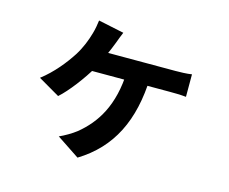

<svg xmlns="http://www.w3.org/2000/svg" viewBox="-101 -769 1203 1008"><g transform="rotate(15 500.0 -264.5)"><path d="M458.7 -597.6 319.3 -626.9C316.8 -605.7 312 -577.5 305.1 -554.3C293.7 -514 276.5 -469.3 249.2 -425.8C214.3 -371.4 161.5 -305.2 97.4 -256.1L214 -188.2C260.2 -228.3 327.3 -317.1 364.3 -381.6C385.5 -419.6 419 -493.6 435.9 -539.1C442.3 -557.4 449.6 -575.3 458.7 -597.6ZM333.8 -474.9 326 -361.4C400.4 -361.4 728 -361.4 775.2 -361.4C795.2 -361.4 833.1 -361.2 863.5 -357.9V-480.2C837 -475.7 797 -474.9 775.2 -474.9C728 -474.9 401.2 -474.9 333.8 -474.9ZM655.9 -407.1H530C523.2 -218.9 452.6 -111.7 362 -37.6C337.7 -18.5 299.9 3.5 272.4 15.5L396.1 97.8C566.5 -6.5 647.3 -170.3 655.9 -407.1Z"/></g></svg>

Font: Source Han Sans JP VF
Style: Regular
Weight: 250
Designer: Ryoko NISHIZUKA 西塚涼子 (kana, bopomofo & ideographs); Paul D. Hunt (Latin, Greek & Cyrillic); Sandoll Communications 산돌커뮤니
Foundry: Adobe
Version: Version 2.004;hotconv 1.0.118;makeotfexe 2.5.65603